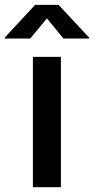

<svg xmlns="http://www.w3.org/2000/svg" viewBox="-68 -784 394 804"><path d="M69.8 0V-545.9H187V0ZM58.6 -622.6H-48.3V-626.5L79.1 -763.7H177.2L305.2 -626.5V-622.6H197.8L128.4 -707Z"/></svg>

Font: Inter Cardless
Style: Medium
Weight: 500
Designer: Rasmus Andersson
Foundry: rsms
Version: Version 4.001;git-9221beed3